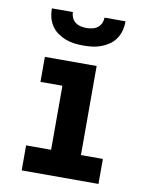

<svg xmlns="http://www.w3.org/2000/svg" viewBox="-84 -801 667 862"><g transform="rotate(10 250.0 -370.0)"><path d="M75 0V-114H189V-406H89V-520H325V-114H425V0ZM250 -600Q229 -600 208.5 -602.5Q188 -605 168.5 -612.5Q149 -620 132 -632Q115 -644 103.5 -661.5Q92 -679 87 -699Q82 -719 82 -740H178Q178 -727 183.5 -714.5Q189 -702 199.5 -694Q210 -686 223.5 -683Q237 -680 250 -680Q263 -680 276.5 -683Q290 -686 300.5 -694Q311 -702 316.5 -714.5Q322 -727 322 -740H418Q418 -719 413 -699Q408 -679 396.5 -661.5Q385 -644 368 -632Q351 -620 331.5 -612.5Q312 -605 291.5 -602.5Q271 -600 250 -600Z"/></g></svg>

Font: Iosevka Curly Slab Heavy
Style: Regular
Weight: 900
Monospace: yes
Designer: Belleve Invis
Foundry: Belleve Invis
Version: Version 22.1.2; ttfautohint (v1.8.4)